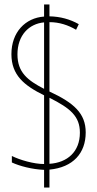

<svg xmlns="http://www.w3.org/2000/svg" viewBox="-20 -780 434 858"><path d="M177 -21V58H201V-22C307 -32 363 -96 363 -188C363 -273 311 -320 201 -371V-681C245 -681 284 -668 320 -647L332 -672C293 -694 250 -706 201 -707V-760H177V-706C93 -700 31 -636 31 -538C31 -444 88 -398 177 -354V-47C131 -47 69 -65 33 -83V-54C67 -38 124 -23 177 -21ZM177 -680V-383C103 -421 58 -457 58 -537C58 -623 110 -674 177 -680ZM201 -48V-343C295 -296 337 -260 337 -187C337 -102 281 -53 201 -48Z"/></svg>

Font: Noto Sans Devanagari ExtraCondensed Thin
Style: Regular
Weight: 100
Width: 2
Designer: Jelle Bosma - Monotype Design Team
Foundry: Monotype Imaging Inc.
Version: Version 2.004